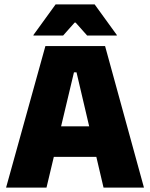

<svg xmlns="http://www.w3.org/2000/svg" viewBox="-20 -847 678 867"><path d="M7.5 0 185 -639H454.5L630 0H447.5L325.5 -520.5H314L190 0ZM175 -138.5V-276.5H461.5V-138.5ZM231 -827H407.5L507.5 -689V-686.5H373.5L321.5 -745H317L265 -686.5H131V-689Z"/></svg>

Font: Anek Gujarati Medium ExtraBold
Style: Regular
Weight: 800
Version: Version 1.003